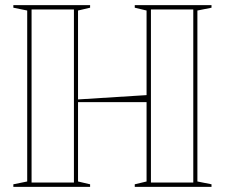

<svg xmlns="http://www.w3.org/2000/svg" viewBox="-20 -728 876 748"><path d="M804 -708V-698L749 -687V-21L804 -10V0H505V-10L551 -21V-687L505 -698V-708ZM331 -708V-698L284 -687V-21L331 -10V0H32V-10L86 -21V-687L32 -698V-708ZM560 -358V-330H274V-340ZM103 -17H268V-691H103ZM568 -17H733V-691H568Z"/></svg>

Font: Kalnia Glaze Thin SemiBold
Style: Regular
Weight: 600
Version: Version 1.110